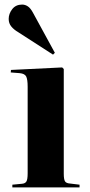

<svg xmlns="http://www.w3.org/2000/svg" viewBox="-20 -820 392 840"><path d="M34 0V-12L76 -16Q90 -17 95.5 -26Q101 -35 101 -62V-440Q101 -473 94.5 -485.5Q88 -498 66 -500L27 -503L28 -514L252 -525L259 -518V-60Q259 -35 264.5 -26.5Q270 -18 287 -17L328 -12V0ZM212 -581 60 -679Q41 -690 29.5 -704Q18 -718 18 -737Q18 -760 33.5 -780Q49 -800 77 -800Q90 -800 102 -792Q114 -784 125 -763L220 -589Z"/></svg>

Font: Literata 72pt
Style: Bold
Weight: 700
Designer: Latin by Veronika Burian and Jose Scaglione. Greek by Irene Vlachou. Cyrillic by Vera Evstafieva.
Foundry: TypeTogether
Version: Version 3.002